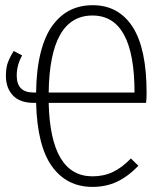

<svg xmlns="http://www.w3.org/2000/svg" viewBox="-20 -714 635 745"><path d="M548.8 -354Q548.8 -329.1 546.9 -314.9H168.9Q175.8 -29.8 338.9 -29.8Q382.8 -29.8 418.5 -46.9Q454.1 -64 487.8 -99.1L517.1 -70.8Q476.6 -28.8 433.8 -8.8Q391.1 11.2 338.9 11.2Q239.3 11.2 181.9 -68.1Q124.5 -147.5 120.1 -314.9H110.8Q57.1 -314.9 30 -343.8Q2.9 -372.6 2.9 -419.9Q2.9 -450.7 10.7 -471.9Q18.6 -493.2 33.2 -516.1L65.9 -499Q44.9 -461.4 44.9 -420.9Q44.9 -355 109.9 -355H120.1Q121.1 -443.4 137.7 -509.3Q154.3 -575.2 183.8 -615.2Q213.4 -655.3 252.2 -674.6Q291 -693.8 339.8 -693.8Q439.9 -693.8 494.4 -609.9Q548.8 -525.9 548.8 -354ZM168.9 -355H502Q502 -653.8 338.9 -653.8Q172.9 -653.8 168.9 -355Z"/></svg>

Font: Fira Sans Compressed ExtraLight
Style: Regular
Weight: 250
Width: 1
Designer: Carrois Corporate & Edenspiekermann AG
Foundry: Carrois Corporate GbR & Edenspiekermann AG
Version: Version 4.203;PS 004.203;hotconv 1.0.88;makeotf.lib2.5.64775